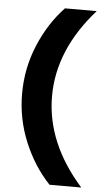

<svg xmlns="http://www.w3.org/2000/svg" viewBox="-59 -797 505 952"><g transform="rotate(5 193.5 -321.0)"><path d="M225 118Q146 35 98 -80Q50 -195 50 -321Q50 -447 98 -562Q146 -677 225 -760H383Q199 -553 199 -321Q199 -89 383 118Z"/></g></svg>

Font: Freely
Style: Bold
Weight: 700
Designer: Kris Sowersby
Foundry: Klim Type Foundry
Version: Version 1.006;hotconv 1.0.113;makeotfexe 2.5.65598;200799169